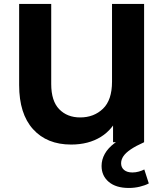

<svg xmlns="http://www.w3.org/2000/svg" viewBox="-20 -720 832 972"><path d="M340.2 11.8Q217.6 11.8 147.3 -66Q76.9 -143.8 76.9 -289.6V-700H239.3V-294.8Q239.3 -208.8 279.7 -167.2Q320.1 -125.5 386 -125.5Q455.3 -125.5 501.2 -169.5Q547.1 -213.5 547.1 -306.4V-700H709.5V0H552.3V-174.4L586.5 -146.1Q553.7 -66.2 490.8 -27.2Q428 11.8 340.2 11.8ZM632.3 231.6Q567 231.6 530.6 200.8Q494.2 170 494.2 120Q494.2 88.4 510.4 59.1Q526.6 29.7 560.8 4.1Q595 -21.5 647.4 -40.6L709.5 0Q667.1 19 641.5 36.5Q615.9 54 604.5 71.1Q593.1 88.2 593.1 106.7Q593.1 127.9 608.3 140.5Q623.5 153.1 650.3 153.1Q666.7 153.1 682.8 148.6Q698.9 144.1 710.5 137.9L733.3 208.6Q714.7 218.6 687.7 225.1Q660.7 231.6 632.3 231.6Z"/></svg>

Font: Montserrat Alternates Thin
Style: Regular
Weight: 100
Designer: Julieta Ulanovsky
Foundry: Julieta Ulanovsky
Version: Version 9.000